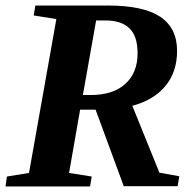

<svg xmlns="http://www.w3.org/2000/svg" viewBox="-20 -674 706 695"><path d="M270 -277 230 -48 312 -35 306 1H0L5 -35L85 -48L184 -605L102 -618L108 -654H370Q498 -654 559 -614Q621 -573 621 -490Q621 -414 579 -363Q537 -312 459 -291L557 -49L629 -36L623 0H428L326 -277ZM307 -330H308Q389 -330 433 -370Q478 -410 478 -481Q478 -544 448 -572Q419 -600 361 -600H328L280 -330Z"/></svg>

Font: Libra Serif Modern
Style: Bold Italic
Weight: 700
Italic angle: -12°
Designer: Stefan Peev, Context Ltd
Foundry: Stefan Peev, Context Ltd
Version: Version 1.000